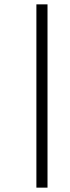

<svg xmlns="http://www.w3.org/2000/svg" viewBox="-20 -722 320 881"><path d="M147 139H198V-702H147Z"/></svg>

Font: Noto Sans Kannada ExtraCondensed Light
Style: Regular
Weight: 300
Width: 2
Designer: Jelle Bosma - Monotype Design Team
Foundry: Monotype Imaging Inc.
Version: Version 2.005